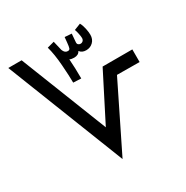

<svg xmlns="http://www.w3.org/2000/svg" viewBox="-161 -839 945 974"><g transform="rotate(-30 311.0 -351.5)"><path d="M602 -457V-383L470 -384L281 0L10 -690H88L288 -182L428 -457ZM455 -628Q455 -602 438.5 -586Q422 -570 398 -570Q373 -570 361 -587Q352 -568 326 -568Q310 -568 300 -573Q304 -522 304 -459L258 -461Q258 -499 253 -566Q248 -633 235 -679L276 -690L289 -635Q297 -613 315 -613Q325 -613 328 -621.5Q331 -630 333 -652Q335 -674 336 -683L376 -680L372 -631V-629Q372 -621 377.5 -617Q383 -613 389 -613Q398 -613 404 -619Q410 -625 410 -635Q410 -644 406.5 -661Q403 -678 399 -688L437 -703Q446 -687 450.5 -665Q455 -643 455 -628Z"/></g></svg>

Font: Noto Sans Arabic
Style: Regular
Weight: 400
Designer: Nadine Chahine
Foundry: Monotype Imaging Inc.
Version: Version 1.001